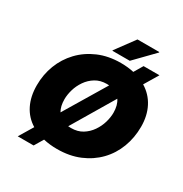

<svg xmlns="http://www.w3.org/2000/svg" viewBox="-223 -1100 1278 1341"><g transform="rotate(30 416.5 -430.0)"><path d="M111 72 179 -41Q115 -80 81.5 -147Q48 -214 48 -304Q48 -390 77.5 -467Q107 -544 163.5 -603.5Q220 -663 300 -697.5Q380 -732 480 -732Q536 -732 585 -721L627 -792H755L688 -680Q754 -640 789 -572.5Q824 -505 824 -416Q824 -328 794.5 -250Q765 -172 708.5 -113.5Q652 -55 572.5 -21.5Q493 12 392 12Q333 12 282 0L239 72ZM264 -316Q264 -259 286 -222L486 -555Q477 -556 468 -556Q416 -556 377.5 -532.5Q339 -509 313.5 -472Q288 -435 276 -393.5Q264 -352 264 -316ZM608 -404Q608 -465 582 -503L381 -165Q392 -164 404 -164Q457 -164 495 -187.5Q533 -211 558.5 -248Q584 -285 596 -326.5Q608 -368 608 -404ZM385 -776V-780L497 -932H673V-928L525 -776Z"/></g></svg>

Font: Kufam Black
Style: Italic
Weight: 900
Italic angle: -11°
Designer: Artur Schmal
Foundry: Original Type
Version: Version 1.301; ttfautohint (v1.8.3)